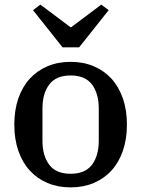

<svg xmlns="http://www.w3.org/2000/svg" viewBox="-20 -800 612 832"><path d="M286 -47Q349 -47 378.5 -86Q408 -125 408 -190V-330Q408 -395 378.5 -434Q349 -473 286 -473Q223 -473 193.5 -434Q164 -395 164 -330V-190Q164 -125 193.5 -86Q223 -47 286 -47ZM286 12Q231 12 186 -7Q141 -26 109 -61Q77 -96 59.5 -146.5Q42 -197 42 -260Q42 -323 59.5 -373.5Q77 -424 109 -459Q141 -494 186 -513Q231 -532 286 -532Q341 -532 386 -513Q431 -494 463 -459Q495 -424 512.5 -373.5Q530 -323 530 -260Q530 -197 512.5 -146.5Q495 -96 463 -61Q431 -26 386 -7Q341 12 286 12ZM123 -756 155 -780 287 -681 419 -780 451 -756 323 -595H251Z"/></svg>

Font: IBM Plex Serif Medm
Style: Regular
Weight: 500
Designer: Mike Abbink, Paul van der Laan, Pieter van Rosmalen
Foundry: Bold Monday
Version: Version 3.001